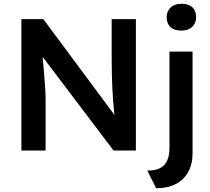

<svg xmlns="http://www.w3.org/2000/svg" viewBox="-20 -802 1121 1023"><path d="M94 0V-700H211L617 -153L595 -149Q591 -177 588 -206.5Q585 -236 582.5 -268Q580 -300 578.5 -335Q577 -370 576 -408.5Q575 -447 575 -490V-700H704V0H585L177 -539L203 -546Q208 -490 211.5 -450.5Q215 -411 217 -382.5Q219 -354 220.5 -335Q222 -316 222.5 -300.5Q223 -285 223 -271V0ZM765 107Q807 107 832.5 94Q858 81 870.5 54Q883 27 883 -15V-527H1006V14Q1006 73 982.5 115Q959 157 915.5 179Q872 201 812 201ZM868 -710Q868 -742 889 -762Q910 -782 947 -782Q984 -782 1004.5 -763.5Q1025 -745 1025 -710Q1025 -679 1004 -659Q983 -639 947 -639Q909 -639 888.5 -657.5Q868 -676 868 -710Z"/></svg>

Font: Mach Medium
Style: Regular
Weight: 500
Version: Version 1.002